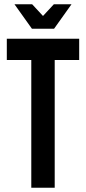

<svg xmlns="http://www.w3.org/2000/svg" viewBox="-20 -882 404 902"><path d="M127 -600H12V-700H352V-600H237V0H127ZM48 -862H131L182 -807L233 -862H316L234 -747H130Z"/></svg>

Font: Booming Bebas 2
Style: Regular
Weight: 400
Designer: Ryoichi Tsunekawa
Foundry: Ryoichi Tsunekawa
Version: Version 2.000